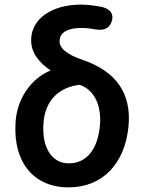

<svg xmlns="http://www.w3.org/2000/svg" viewBox="-20 -763 635 831"><path d="M47 -227C38 -58 128 48 277 48C425 48 520 -56 536 -214C551 -363 478 -455 340 -503C266 -528 236 -556 238 -587C239 -626 280 -642 331 -642C351 -642 371 -640 391 -636C428 -630 452 -638 463 -669C474 -699 460 -724 421 -733C390 -739 358 -743 331 -743C201 -743 118 -680 115 -595C112 -534 151 -491 199 -458C115 -424 51 -335 47 -227ZM168 -227C174 -330 237 -386 325 -396C377 -378 419 -324 413 -226C405 -115 353 -56 278 -56C203 -56 161 -126 168 -227Z"/></svg>

Font: 寒蝉团圆体 Round
Style: Regular
Weight: 500
Designer: 寒蝉字型
Version: Version 2.700;Glyphs 3.1.1 (3135)